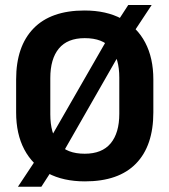

<svg xmlns="http://www.w3.org/2000/svg" viewBox="-20 -694 662 750"><path d="M312 14.5Q227 14.5 167 -17.5Q107 -49.5 75 -110Q43 -170.5 43 -255V-383.5Q43 -513 111 -583Q179 -653 310 -653Q395.5 -653 455.5 -620.5Q515.5 -588 547.2 -527.8Q579 -467.5 579 -383.5V-255Q579 -124.5 511.2 -55Q443.5 14.5 312 14.5ZM50 35.5 135 -92.5 163.5 -131 414 -567 432 -599 481 -674.5H572.5L489.5 -549L462.5 -511L213 -75L198 -52L141.5 35.5ZM311 -93.5Q378.5 -93.5 412.2 -134Q446 -174.5 446 -249.5V-391Q446 -465 414 -505Q382 -545 311 -545Q243.5 -545 210 -504.5Q176.5 -464 176.5 -389V-247.5Q176.5 -172.5 208.8 -133Q241 -93.5 311 -93.5Z"/></svg>

Font: Anek Telugu Medium SemiBold
Style: Regular
Weight: 600
Version: Version 1.003